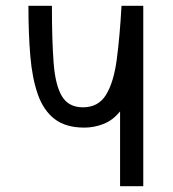

<svg xmlns="http://www.w3.org/2000/svg" viewBox="-20 -642 597 662"><path d="M394 0V-258Q369 -227 336.5 -214.5Q304 -202 271 -202Q207 -202 168.5 -231.5Q130 -261 110.5 -316.5Q91 -372 84.5 -449Q78 -526 78 -622H159Q159 -501 165 -424Q171 -347 194 -309.5Q217 -272 266 -272Q319 -272 345.5 -315Q372 -358 382.5 -436.5Q393 -515 399 -622H474V0Z"/></svg>

Font: Noto Sans Kaithi
Style: Regular
Weight: 400
Designer: Monotype Design Team
Foundry: Monotype Imaging Inc.
Version: Version 2.005; ttfautohint (v1.8.4.7-5d5b)